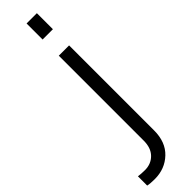

<svg xmlns="http://www.w3.org/2000/svg" viewBox="-414 -724 923 923"><g transform="rotate(-45 47.5 -262.5)"><path d="M58 -636V-745H128V-636ZM-35 220Q-66 220 -83 216V153Q-62 156 -38 156Q4 156 31 128.5Q58 101 58 52V-526H128V52Q128 131 81 175.5Q34 220 -35 220Z"/></g></svg>

Font: Plus Jakarta Display Light
Style: Regular
Weight: 300
Designer: Gumpita Rahayu
Foundry: Tokotype Studio
Version: Version 1.000;hotconv 1.0.109;makeotfexe 2.5.65596